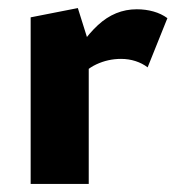

<svg xmlns="http://www.w3.org/2000/svg" viewBox="-20 -456 436 476"><path d="M56 0V-413L173 -436L200 -350V0ZM171 -255 147 -286Q180 -354 222.5 -393.5Q265 -433 319 -433Q341 -433 360.5 -427.5Q380 -422 395 -411L346 -289Q333 -299 316 -304.5Q299 -310 280 -310Q248 -310 219 -296.5Q190 -283 171 -255Z"/></svg>

Font: Ysabeau Office ExtraBold
Style: Regular
Weight: 800
Designer: Christian Thalmann (Catharsis Fonts)
Version: Version 2.001;gftools[0.9.30]; featfreeze: tnum,lnum,ss02